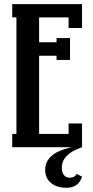

<svg xmlns="http://www.w3.org/2000/svg" viewBox="-20 -700 441 913"><path d="M370.1 -680.2V-566.9H306.2V-617.2H166V-499H249V-519H313V-415H249V-435.1H166V-63H306.2V-112.8H370.1V0Q273.9 32.2 273.9 98.1Q273.9 119.6 283.9 132.3Q293.9 145 312 145Q334.5 145 345.2 127L370.1 140.1Q354 192.9 295.9 192.9Q250 192.9 222.4 169.9Q194.8 147 194.8 106.9Q194.8 69.8 223.6 42.7Q252.4 15.6 320.8 0H38.1V-63H58.1V-617.2H38.1V-680.2Z"/></svg>

Font: Margherita Bold
Style: Regular
Weight: 700
Designer: James Puckett
Foundry: Dunwich Type Founders
Version: Version 1.008;hotconv 1.0.109;makeotfexe 2.5.65596